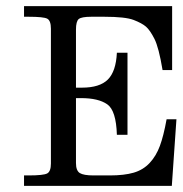

<svg xmlns="http://www.w3.org/2000/svg" viewBox="-20 -608 597 628"><path d="M557.1 -217.8 542 0H58.6V-34.2H73.2Q122.6 -34.2 134.5 -40.8Q146.5 -47.4 146.5 -73.2V-514.2Q146.5 -540.5 134.5 -546.9Q122.6 -553.2 73.2 -553.2H58.6V-587.9H543V-378.9H511.7Q499.5 -452.6 485.1 -481Q470.7 -509.3 457.5 -520.8Q444.3 -532.2 417.2 -542.7Q390.1 -553.2 320.8 -553.2H278.8Q246.6 -553.2 237.5 -545.7Q228.5 -538.1 228.5 -511.2V-321.3H248Q306.2 -321.3 332.8 -347.9Q359.4 -374.5 362.3 -435.5H397V-167H362.3Q359.9 -246.6 330.8 -266.8Q301.8 -287.1 245.1 -287.1H228.5V-74.7Q228.5 -49.8 241 -42Q253.4 -34.2 286.1 -34.2H339.4Q386.2 -34.2 417.2 -43.2Q448.2 -52.2 469.5 -75Q490.7 -97.7 502.9 -130.6Q515.1 -163.6 524.9 -217.8Z"/></svg>

Font: RIT Rachana
Style: Regular
Weight: 400
Designer: Hussain KH
Version: 1.4.7